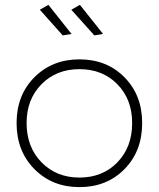

<svg xmlns="http://www.w3.org/2000/svg" viewBox="-20 -765 650 786"><path d="M178.2 -745.1 272.9 -626 236.8 -620.1 143.1 -725.1ZM307.1 -745.1 401.9 -626 366.2 -620.1 272 -725.1ZM305.2 -522Q417 -522 489.5 -448.7Q562 -375.5 562 -261.2Q562 -146 489.5 -72.5Q417 1 305.2 1Q193.8 1 120.8 -72.8Q47.9 -146.5 47.9 -261.2Q47.9 -375.5 120.8 -448.7Q193.8 -522 305.2 -522ZM305.2 -481.9Q210.9 -481.9 149.9 -420.2Q88.9 -358.4 88.9 -261.2Q88.9 -163.1 149.9 -100.6Q210.9 -38.1 305.2 -38.1Q399.9 -38.1 460.4 -100.3Q521 -162.6 521 -261.2Q521 -358.4 460.4 -420.2Q399.9 -481.9 305.2 -481.9Z"/></svg>

Font: Montserrat-Arabic ExtraLight
Style: Regular
Weight: 275
Designer: Mohamed Gaber
Foundry: Kief Type Foundry
Version: Version 5.008;PS 005.008;hotconv 1.0.88;makeotf.lib2.5.64775